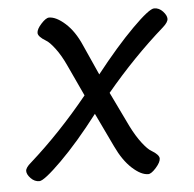

<svg xmlns="http://www.w3.org/2000/svg" viewBox="-44 -551 622 617"><g transform="rotate(-5 267.5 -242.5)"><path d="M498 -444Q399 -357 309 -249L363 -137Q380 -103 397.5 -80.5Q415 -58 426 -52Q451 -37 451 -25Q451 -13 435.5 4.5Q420 22 410 22Q387 22 358.5 -4Q330 -30 308 -77L256 -186Q190 -100 132.5 -43Q75 14 59.5 14Q44 14 32 1.5Q20 -11 20 -22Q20 -33 38 -48Q136 -135 228 -248L182 -347Q166 -382 148.5 -405Q131 -428 120 -434Q95 -449 95 -461Q95 -473 110.5 -490Q126 -507 136 -507Q159 -507 188 -481Q217 -455 237 -409L281 -311Q348 -396 403.5 -451.5Q459 -507 475 -507Q491 -507 503 -494Q515 -481 515 -470Q515 -459 498 -444Z"/></g></svg>

Font: Kite One
Style: Regular
Weight: 400
Designer: Eduardo Rodriguez Tunni
Foundry: Eduardo Rodriguez Tunni
Version: Version 1.001